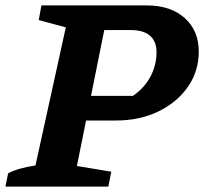

<svg xmlns="http://www.w3.org/2000/svg" viewBox="-39 -689 754 709"><path d="M-19 0 -9 -49Q10 -59 34.5 -66Q59 -73 92 -78L204 -588L104 -615L114 -669H503Q591 -669 643 -622.5Q695 -576 695 -499Q695 -426 655 -368.5Q615 -311 546 -277.5Q477 -244 389 -244H203L221 -335H452Q495 -365 517 -407Q539 -449 539 -496Q539 -536 515 -557Q491 -578 444 -578H346L245 -76L372 -55L361 0Z"/></svg>

Font: Piazzolla Thin ExtraBold
Style: Italic
Weight: 800
Italic angle: -11.3°
Version: Version 2.005